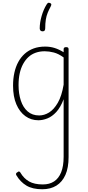

<svg xmlns="http://www.w3.org/2000/svg" viewBox="-20 -858 638 1397"><path d="M287 519Q217 519 172.5 492.5Q128 466 99 417Q95 410 97 404.5Q99 399 107 395Q114 388 120.5 390.5Q127 393 129 399Q154 441 192 462.5Q230 484 292 484Q340 484 373.5 462Q407 440 425 395.5Q443 351 443 282V-136Q420 -76 389.5 -43Q359 -10 325 3.5Q291 17 259 17Q206 17 164.5 -13Q123 -43 99 -99Q75 -155 75 -235Q75 -285 84.5 -328.5Q94 -372 113 -407Q132 -442 160 -467Q188 -492 225 -505.5Q262 -519 309 -519Q345 -519 377 -509Q409 -499 443 -478V-500Q443 -508 447.5 -511.5Q452 -515 461 -515Q471 -515 475 -511.5Q479 -508 479 -500V285Q479 363 456 414.5Q433 466 390.5 492.5Q348 519 287 519ZM265 -18Q302 -18 337 -39.5Q372 -61 400.5 -110Q429 -159 443 -242V-440Q406 -467 371.5 -476Q337 -485 305 -485Q270 -485 240 -474.5Q210 -464 187.5 -443.5Q165 -423 148.5 -393Q132 -363 123.5 -324.5Q115 -286 115 -238Q115 -177 131.5 -126.5Q148 -76 181.5 -47Q215 -18 265 -18ZM344 -836Q353 -832 353.5 -826.5Q354 -821 348 -809Q336 -787 327 -765Q318 -743 313.5 -716Q309 -689 309 -651Q309 -643 305 -636.5Q301 -630 290 -630Q279 -630 274 -636.5Q269 -643 269 -651Q269 -694 283 -742Q297 -790 319 -825Q324 -833 329 -836.5Q334 -840 344 -836Z"/></svg>

Font: Playwrite NG Modern Thin
Style: Regular
Weight: 250
Designer: Veronika Burian, José Scaglione
Foundry: TypeTogether
Version: Version 1.002